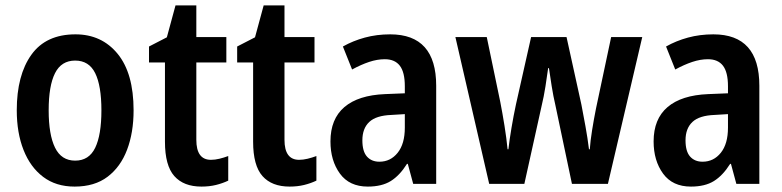

<svg xmlns="http://www.w3.org/2000/svg" viewBox="-20 -680 2890 710"><path d="M474 -272Q474 -190 450 -126.5Q426 -63 378 -26.5Q330 10 256 10Q187 10 139.5 -26Q92 -62 67 -125.5Q42 -189 42 -272Q42 -402 96 -477.5Q150 -553 259 -553Q356 -553 415 -481Q474 -409 474 -272ZM160 -272Q160 -182 183.5 -134Q207 -86 258 -86Q309 -86 332 -133.5Q355 -181 355 -272Q355 -363 332 -409.5Q309 -456 258 -456Q207 -456 183.5 -409.5Q160 -363 160 -272Z M760 -89Q775 -89 791.5 -93Q808 -97 824 -103V-12Q803 -2 778.5 4Q754 10 725 10Q659 10 624.5 -29Q590 -68 590 -156V-449H531V-508L597 -542L629 -660H706V-543H817V-449H706V-163Q706 -89 760 -89Z M1086 -89Q1101 -89 1117.5 -93Q1134 -97 1150 -103V-12Q1129 -2 1104.5 4Q1080 10 1051 10Q985 10 950.5 -29Q916 -68 916 -156V-449H857V-508L923 -542L955 -660H1032V-543H1143V-449H1032V-163Q1032 -89 1086 -89Z M1423 -553Q1593 -553 1593 -363V0H1508L1488 -74H1485Q1458 -31 1425 -10.5Q1392 10 1340 10Q1272 10 1237 -38Q1202 -86 1202 -157Q1202 -240 1253.5 -284Q1305 -328 1404 -332L1477 -335V-361Q1477 -413 1458.5 -437Q1440 -461 1403 -461Q1375 -461 1345 -451Q1315 -441 1282 -423L1248 -508Q1285 -529 1329 -541Q1373 -553 1423 -553ZM1428 -255Q1371 -253 1345.5 -229Q1320 -205 1320 -161Q1320 -120 1337 -101Q1354 -82 1383 -82Q1424 -82 1450.5 -115Q1477 -148 1477 -208V-258Z M2034 -290Q2026 -324 2020 -362Q2014 -400 2010 -428H2007Q2003 -398 1997 -360Q1991 -322 1983 -289L1919 0H1789L1664 -543H1780L1830 -303Q1838 -262 1845.5 -215.5Q1853 -169 1857 -128H1860Q1864 -163 1871.5 -207.5Q1879 -252 1888 -294L1944 -543H2075L2130 -293Q2137 -257 2145 -213Q2153 -169 2158 -128H2161Q2163 -158 2169.5 -198.5Q2176 -239 2184 -279L2240 -543H2355L2228 0H2095Z M2618 -553Q2788 -553 2788 -363V0H2703L2683 -74H2680Q2653 -31 2620 -10.5Q2587 10 2535 10Q2467 10 2432 -38Q2397 -86 2397 -157Q2397 -240 2448.5 -284Q2500 -328 2599 -332L2672 -335V-361Q2672 -413 2653.5 -437Q2635 -461 2598 -461Q2570 -461 2540 -451Q2510 -441 2477 -423L2443 -508Q2480 -529 2524 -541Q2568 -553 2618 -553ZM2623 -255Q2566 -253 2540.5 -229Q2515 -205 2515 -161Q2515 -120 2532 -101Q2549 -82 2578 -82Q2619 -82 2645.5 -115Q2672 -148 2672 -208V-258Z"/></svg>

Font: Noto Sans Khmer UI Condensed SemiBold
Style: Regular
Weight: 600
Width: 3
Designer: Danh Hong and the Monotype Design Team
Foundry: Monotype Imaging Inc.
Version: Version 2.002; ttfautohint (v1.8.4.7-5d5b)